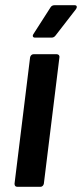

<svg xmlns="http://www.w3.org/2000/svg" viewBox="-20 -720 316 740"><path d="M36 -12 96 -499Q97 -504 100.5 -507.5Q104 -511 109 -511H199Q204 -511 207 -507.5Q210 -504 209 -499L149 -12Q148 -7 144.5 -3.5Q141 0 136 0H47Q36 0 36 -12ZM109 -589 175 -692Q180 -700 191 -700H267Q276 -700 276 -693Q276 -690 273 -685L194 -583Q188 -575 179 -575H115Q109 -575 107 -579Q105 -583 109 -589Z"/></svg>

Font: Barlow SemiBold
Style: Italic
Weight: 600
Italic angle: -7°
Designer: Jeremy Tribby
Foundry: Tribby Type
Version: Version 1.408